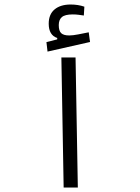

<svg xmlns="http://www.w3.org/2000/svg" viewBox="-20 -840 626 860"><path d="M265.1 0 254.9 -582.5H318.4L328.6 0ZM192.9 -608.9 188 -651.4 236.3 -663.6V-669.9Q198.2 -682.6 198.2 -733.9Q198.2 -775.9 224.6 -797.9Q251 -819.8 296.4 -819.8Q329.6 -819.8 357.9 -810.1L355.5 -770.5Q343.3 -772.5 331.1 -773.9Q318.8 -775.4 305.7 -775.4Q271 -775.4 257.1 -763.4Q243.2 -751.5 243.2 -727.5Q243.2 -701.7 254.2 -691.4Q265.1 -681.2 290 -681.2Q306.2 -681.2 330.6 -686Q355 -690.9 377.4 -695.3L383.3 -651.9Z"/></svg>

Font: CaskaydiaMono NF Light
Style: Regular
Weight: 300
Designer: Aaron Bell
Foundry: Saja Typeworks
Version: Version 2111.001; ttfautohint (v1.8.4);Nerd Fonts 3.1.1